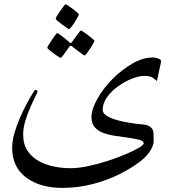

<svg xmlns="http://www.w3.org/2000/svg" viewBox="-20 -722 840 910"><path d="M743.7 -430.7 723.6 -337.9Q711.9 -349.1 700 -355.7Q688 -362.3 664.1 -362.3Q638.7 -362.3 605.2 -349.1Q571.8 -335.9 540 -313.2Q508.3 -290.5 487.5 -261.7Q466.8 -232.9 466.8 -201.7Q466.8 -186.5 482.4 -175.5Q498 -164.6 520.3 -157.2Q542.5 -149.9 563.7 -145.8Q585 -141.6 596.2 -139.6Q632.8 -133.8 659.4 -131.8Q686 -129.9 698.7 -114.7Q706.1 -106.9 707.3 -91.6Q708.5 -76.2 708.5 -55.2Q708.5 -32.7 692.1 -7.3Q675.8 18.1 649.9 39.1Q606 73.7 546.6 103.3Q487.3 132.8 418.5 150.6Q349.6 168.5 275.4 168.5Q168.9 168.5 103.3 118.9Q37.6 69.3 37.6 -22Q37.6 -53.2 48.1 -90.1Q58.6 -127 74.5 -163.3Q90.3 -199.7 106.4 -229.7Q122.6 -259.8 133.8 -277.8Q145 -295.9 146.5 -295.9Q157.7 -295.9 157.7 -287.6Q157.7 -284.2 147.5 -263.9Q137.2 -243.7 123.8 -213.4Q110.4 -183.1 100.1 -149.2Q89.8 -115.2 89.8 -84.5Q89.8 -38.1 110.4 -7.3Q130.9 23.4 164.1 41.5Q197.3 59.6 236.3 67.4Q275.4 75.2 313 75.2Q351.6 75.2 397.9 65.4Q444.3 55.7 490.7 40.5Q537.1 25.4 575.7 9Q614.3 -7.3 637.7 -21.2Q661.1 -35.2 661.1 -42Q661.1 -50.3 651.6 -55.2Q642.1 -60.1 613 -65.2Q584 -70.3 525.9 -78.1Q501.5 -81.5 475.3 -89.8Q449.2 -98.1 431.4 -116.5Q413.6 -134.8 413.6 -167Q413.6 -204.6 442.1 -254.6Q470.7 -304.7 512.7 -347.2Q556.6 -391.1 606.9 -420.4Q657.2 -449.7 706.1 -449.7Q713.4 -449.7 728.5 -445.1Q743.7 -440.4 743.7 -430.7ZM354 -654.3Q354 -651.4 347.9 -640.4Q341.8 -629.4 333.5 -616.2Q325.2 -603 317.6 -593.5Q310.1 -584 307.1 -584Q305.7 -584 295.9 -590.6Q286.1 -597.2 273.9 -606.2Q261.7 -615.2 252.7 -623Q243.7 -630.9 243.7 -633.3Q243.7 -636.2 250.2 -647Q256.8 -657.7 265.6 -670.4Q274.4 -683.1 281.7 -692.4Q289.1 -701.7 290.5 -701.7Q293.5 -701.7 303.7 -695.1Q314 -688.5 325.4 -679.4Q336.9 -670.4 345.5 -663.1Q354 -655.8 354 -654.3ZM427.7 -528.8Q427.7 -526.4 421.6 -515.4Q415.5 -504.4 407 -491.2Q398.4 -478 391.1 -468.5Q383.8 -459 380.9 -459Q379.4 -459 370.4 -465.3Q361.3 -471.7 349.9 -480.2Q338.4 -488.8 329.8 -495.6Q321.3 -502.4 320.3 -502.9Q317.4 -505.4 314.9 -505.4Q312.5 -505.4 310.1 -502.9Q309.1 -502 299.8 -488.3Q290.5 -474.6 280.5 -461.2Q270.5 -447.8 267.6 -447.8Q265.6 -447.8 255.6 -454.1Q245.6 -460.4 233.6 -469.2Q221.7 -478 212.9 -485.6Q204.1 -493.2 204.1 -495.6Q204.1 -498.5 210.7 -509.3Q217.3 -520 225.8 -533Q234.4 -545.9 241.7 -555.4Q249 -564.9 250.5 -564.9Q254.9 -564.9 268.6 -554.7Q282.2 -544.4 294.9 -533.9Q307.6 -523.4 308.6 -522Q313 -517.6 314.9 -517.6Q317.9 -517.6 321.3 -522.9Q322.3 -524.4 331.8 -537.8Q341.3 -551.3 351.3 -564.5Q361.3 -577.6 363.3 -577.6Q365.7 -577.6 375.7 -570.8Q385.7 -564 397.9 -554.9Q410.2 -545.9 418.9 -538.1Q427.7 -530.3 427.7 -528.8Z"/></svg>

Font: Scheherazade New Rohingya
Style: Regular
Weight: 400
Designer: SIL International
Foundry: SIL International
Version: Version 3.000 ; LngRng